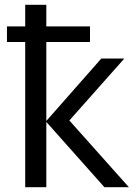

<svg xmlns="http://www.w3.org/2000/svg" viewBox="-20 -780 574 800"><path d="M173 -760V-670H355V-605H173V-276L402 -536H498L269 -278L517 0H415L173 -272V0H85V-605H9V-670H85V-760Z"/></svg>

Font: Noto IKEA Latin
Style: Regular
Weight: 400
Designer: Monotype Design Team
Foundry: Monotype Imaging Inc.
Version: Version 1.0